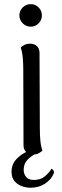

<svg xmlns="http://www.w3.org/2000/svg" viewBox="-20 -731 300 922"><path d="M127.4 -602.9Q105.2 -602.9 89.1 -619Q73.1 -635 73.1 -656.8Q73.1 -679.5 89.1 -695.3Q105.2 -711.1 127.4 -711.1Q149.7 -711.1 165.5 -695.3Q181.2 -679.5 181.2 -656.8Q181.2 -635 165.5 -619Q149.7 -602.9 127.4 -602.9ZM171.3 -114.2Q171.3 -85.2 173.7 -57.1Q176.2 -29.1 183.8 -7.4Q178 -2.1 166.4 4.6Q154.8 11.2 137.6 11.2Q118.5 11.2 105.7 -0.8Q92.9 -12.8 92.9 -33.4L91.8 -395.8Q91.8 -425.3 89.4 -453.1Q87 -480.9 79.4 -503.1Q85.2 -508.4 96.5 -514.8Q107.9 -521.2 124.6 -521.2Q144.6 -521.2 157.2 -509.7Q169.8 -498.2 169.8 -476.6ZM126.1 170.5Q105.5 170.5 84.5 162.9Q63.5 155.4 49.4 138.4Q35.4 121.5 35.4 93.7Q35.4 61.5 53.8 38.9Q72.3 16.3 101.6 0.9Q130.8 -14.5 162.3 -23L171.5 -4.3Q134.8 13.7 114.2 33.9Q93.7 54.1 93.7 84.2Q93.7 104 105.1 118.5Q116.5 133.1 143.5 133.1Q175 133.1 196 115.3Q217.1 97.5 227.4 78.8Q234.2 82.8 237.4 88.9Q240.5 95 237.2 104.2Q225.1 132.2 195.6 151.3Q166.2 170.5 126.1 170.5Z"/></svg>

Font: Arima Thin
Style: Regular
Weight: 100
Designer: Joana Correia and Natanael Gama
Foundry: NDISCOVER
Version: Version 1.101;gftools[0.9.23]